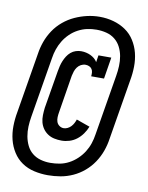

<svg xmlns="http://www.w3.org/2000/svg" viewBox="-84 -776 668 869"><g transform="rotate(10 250.0 -341.5)"><path d="M230 -133Q213 -133 196.5 -136.5Q180 -140 166.5 -149Q153 -158 144 -171Q135 -184 131 -199.5Q127 -215 127.5 -232Q128 -249 130 -266L159 -439Q161 -451 164 -463.5Q167 -476 172 -488Q177 -500 184 -511Q191 -522 201 -530.5Q211 -539 223.5 -543Q236 -547 248 -547Q260 -547 271 -544.5Q282 -542 291.5 -537.5Q301 -533 309.5 -526Q318 -519 323 -510L328 -542H387L371 -443H312Q313 -451 312.5 -460Q312 -469 307.5 -476Q303 -483 295 -486.5Q287 -490 278 -490Q267 -490 257 -484.5Q247 -479 240.5 -470Q234 -461 230.5 -450.5Q227 -440 225 -430L197 -257Q195 -246 194.5 -234.5Q194 -223 197.5 -213Q201 -203 210 -196.5Q219 -190 230 -190Q239 -190 248 -194.5Q257 -199 263.5 -206Q270 -213 274.5 -221.5Q279 -230 282 -239L344 -217Q337 -199 325.5 -183Q314 -167 299 -155.5Q284 -144 266 -138.5Q248 -133 230 -133ZM196 32Q164 32 133 25Q102 18 77 1Q52 -16 35.5 -42Q19 -68 11.5 -98Q4 -128 4.5 -160.5Q5 -193 11 -225L57 -502Q61 -530 71 -558Q81 -586 98 -611.5Q115 -637 139 -657Q163 -677 190.5 -689.5Q218 -702 246.5 -708.5Q275 -715 304 -715Q337 -715 367.5 -706.5Q398 -698 423 -681Q448 -664 464.5 -638Q481 -612 488.5 -582Q496 -552 495.5 -519.5Q495 -487 489 -455L443 -178Q439 -150 429 -122Q419 -94 402 -68.5Q385 -43 361.5 -23Q338 -3 310.5 9.5Q283 22 254 27Q225 32 196 32Q196 32 196 32Q196 32 196 32ZM197 -25Q219 -25 240.5 -29Q262 -33 282 -43.5Q302 -54 319 -70Q336 -86 348 -105Q360 -124 367 -145Q374 -166 377 -187L423 -464Q427 -487 428 -510.5Q429 -534 425 -556Q421 -578 411 -597.5Q401 -617 384 -630.5Q367 -644 345 -649.5Q323 -655 300 -655Q278 -655 257 -650.5Q236 -646 216 -635.5Q196 -625 179.5 -609Q163 -593 151.5 -574Q140 -555 133 -534.5Q126 -514 123 -493L77 -216Q73 -193 72 -170Q71 -147 75 -125Q79 -103 88.5 -83.5Q98 -64 114.5 -50.5Q131 -37 152.5 -31Q174 -25 197 -25Z"/></g></svg>

Font: Iosevka Slab Extrabold
Style: Italic
Weight: 800
Italic angle: -9°
Monospace: yes
Designer: Belleve Invis
Foundry: Belleve Invis
Version: Version 11.1.0; ttfautohint (v1.8.3)